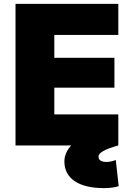

<svg xmlns="http://www.w3.org/2000/svg" viewBox="-20 -750 681 990"><path d="M60 -730H590V-570H260V-452H570V-298H260V-160H590V0Q488 28 488 57Q488 85 529 85Q552 85 577 75L592 210Q559 220 517 220Q418 220 365 184Q312 148 312 82Q312 39 347 0H60Z"/></svg>

Font: Enso Black
Style: Regular
Weight: 900
Designer: Coji Morishita
Foundry: UNDERFOREST DESIGN
Version: Version 1.000